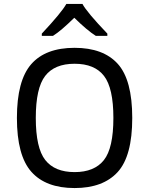

<svg xmlns="http://www.w3.org/2000/svg" viewBox="-20 -930 733 964"><path d="M354.5 14.2Q210 14.2 137.5 -67.4Q64.9 -148.9 64.9 -337.9Q64.9 -525.4 136.7 -607.7Q208.5 -689.9 354.5 -689.9Q498.5 -689.9 571.3 -609.4Q644 -528.8 644 -337.9Q644 -146 570.6 -65.9Q497.1 14.2 354.5 14.2ZM354.5 -65.9Q453.6 -65.9 501.5 -126Q549.3 -186 549.3 -337.9Q549.3 -487.8 502.2 -548.8Q455.1 -609.9 354.5 -609.9Q253.9 -609.9 206.8 -548.8Q159.7 -487.8 159.7 -337.9Q159.7 -187 207.3 -126.5Q254.9 -65.9 354.5 -65.9ZM519 -750H460.9Q418 -776.9 353 -840.8Q286.6 -775.4 246.1 -750H189.9V-761.2Q289.1 -867.2 313 -910.2H394Q416 -868.7 519 -761.2Z"/></svg>

Font: Cadman
Style: Regular
Weight: 400
Designer: Paul James MIller
Foundry: High-Logic / Made with FontCreator
Version: Version 2.114;March 28, 2021;FontCreator 13.0.0.2683 64-bit